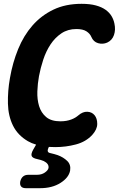

<svg xmlns="http://www.w3.org/2000/svg" viewBox="-20 -760 640 1005"><path d="M32 -351Q46 -432 75 -503Q104 -574 150 -626.5Q196 -679 259.5 -709.5Q323 -740 407 -740Q451 -740 482 -731.5Q513 -723 533 -708.5Q553 -694 564 -675.5Q575 -657 579 -636Q586 -604 576.5 -576.5Q567 -549 541 -537Q518 -527 493.5 -534Q469 -541 458 -567Q451 -584 432.5 -596Q414 -608 380 -608Q335 -608 301.5 -585.5Q268 -563 244.5 -527.5Q221 -492 206.5 -448Q192 -404 184 -361Q177 -323 175.5 -281.5Q174 -240 184.5 -205Q195 -170 221.5 -147.5Q248 -125 296 -125Q313 -125 327 -127.5Q341 -130 353 -134.5Q365 -139 374 -144.5Q383 -150 390 -156Q413 -176 437 -175Q461 -174 475 -157Q489 -140 489 -111.5Q489 -83 463 -54Q430 -18 377.5 -4Q325 10 270 10Q252 10 236 9L233 15Q228 26 230.5 33Q233 40 246 42Q264 46 282 52Q312 63 332 82.5Q352 102 347 133Q340 170 296.5 197.5Q253 225 190 225H115Q98 225 90.5 216Q83 207 86 190Q90 173 100.5 164Q111 155 128 155H173Q198 155 215 143Q232 131 234 119Q237 97 209 83Q195 77 176 73Q151 68 146 57Q141 46 154 23L169 -3Q145 -10 126 -21Q73 -52 48 -102.5Q23 -153 21.5 -218Q20 -283 32 -351Z"/></svg>

Font: Maple Mono NL ExtraBold
Style: Italic
Weight: 800
Italic angle: -10°
Monospace: yes
Designer: subframe7536
Version: Version 7.000